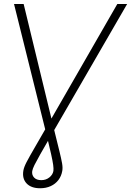

<svg xmlns="http://www.w3.org/2000/svg" viewBox="-20 -748 671 983"><path d="M51.8 -727.5H101.1L260.3 -70.8Q275.4 -9.8 284.7 28.1Q293.9 65.9 297.9 88.6Q301.8 111.3 298.8 127Q294.4 153.3 279.1 173.6Q263.7 193.8 239.7 204.8Q215.8 215.8 185.5 215.8Q139.2 215.8 116 190.9Q92.8 166 99.6 125.5Q101.1 116.7 105 106.2Q108.9 95.7 116.2 81.5Q123.5 67.4 134.8 47.4Q146 27.3 161.9 0.2Q177.7 -26.9 198.7 -63.5L580.6 -727.5H630.9L238.3 -48.8Q206.1 6.8 186.3 41.7Q166.5 76.7 156.7 96.4Q147 116.2 145 127.9Q142.1 147.5 154.5 160.9Q167 174.3 191.4 174.3Q215.3 174.3 232.7 160.4Q250 146.5 253.4 127.4Q254.9 115.7 252.2 95.9Q249.5 76.2 241.5 40.3Q233.4 4.4 219.2 -54.7Z"/></svg>

Font: Inter 24pt ExtraLight
Style: Italic
Weight: 250
Italic angle: -9.3988°
Version: Version 4.001;git-66647c0bb